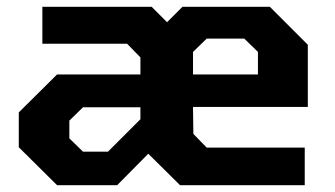

<svg xmlns="http://www.w3.org/2000/svg" viewBox="-20 -542 981 562"><path d="M147 0 35 -111V-213L147 -324H391V-374L352 -414H104V-522H424L469 -477L514 -522H770L881 -411V-229H545V-224L546 -150L585 -110H872V0H507L414 -92L323 0ZM545 -324H735V-390L695 -429H585L545 -390ZM223 -98H296L391 -193V-228H223L183 -189V-137Z"/></svg>

Font: Tomorrow SemiBold
Style: Regular
Weight: 600
Designer: Tony de Marco, Monica Rizzolli
Foundry: Just in Type
Version: Version 2.002